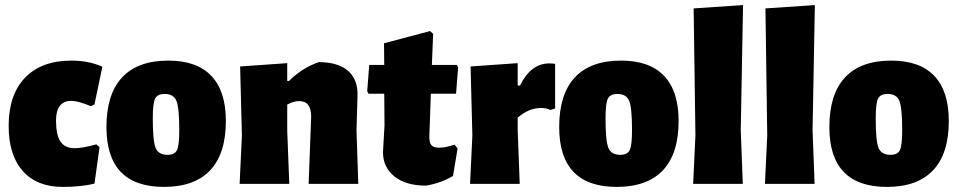

<svg xmlns="http://www.w3.org/2000/svg" viewBox="-20 -722 3760 754"><path d="M260 -484Q328 -484 382 -460L351 -312L337 -305Q285 -326 261 -326Q200 -326 200 -249Q200 -192 217.5 -166Q235 -140 273 -140Q304 -140 358 -155L371 -144L351 -1Q299 12 226 12Q125 12 69.5 -50.5Q14 -113 14 -228Q14 -350 78.5 -417Q143 -484 260 -484Z M641 -484Q753 -484 810 -424Q867 -364 867 -247Q867 -119 805.5 -53.5Q744 12 624 12Q398 12 398 -223Q398 -352 459.5 -418Q521 -484 641 -484ZM627 -353Q598 -353 589 -334.5Q580 -316 580 -257Q580 -169 591 -141.5Q602 -114 638 -114Q666 -114 675 -132.5Q684 -151 684 -211Q684 -298 673 -325.5Q662 -353 627 -353Z M1108 -474V-404H1115Q1167 -456 1232 -478Q1307 -478 1346.5 -444Q1386 -410 1384 -346L1380 -210L1387 0H1192L1202 -264Q1202 -325 1155 -325Q1132 -325 1108 -311V-210L1116 0H921L930 -190L923 -461Z M1653 7Q1574 7 1529 -29Q1484 -65 1484 -125L1490 -229L1489 -354H1427L1422 -364L1430 -467H1489L1488 -552L1669 -600L1681 -589L1676 -467H1774L1779 -457L1771 -354H1672L1666 -185Q1666 -161 1674.5 -151.5Q1683 -142 1705 -142Q1731 -142 1765 -154L1777 -139L1759 -31Q1712 -3 1653 7Z M2013 -474V-386H2022Q2065 -473 2137 -473Q2150 -473 2160 -471V-296L2141 -290Q2128 -298 2105 -298Q2057 -298 2013 -260V-210L2021 0H1826L1835 -190L1828 -461Z M2419 -484Q2531 -484 2588 -424Q2645 -364 2645 -247Q2645 -119 2583.5 -53.5Q2522 12 2402 12Q2176 12 2176 -223Q2176 -352 2237.5 -418Q2299 -484 2419 -484ZM2405 -353Q2376 -353 2367 -334.5Q2358 -316 2358 -257Q2358 -169 2369 -141.5Q2380 -114 2416 -114Q2444 -114 2453 -132.5Q2462 -151 2462 -211Q2462 -298 2451 -325.5Q2440 -353 2405 -353Z M2898 -702 2889 -210 2897 0H2702L2711 -190L2704 -689Z M3180 -702 3171 -210 3179 0H2984L2993 -190L2986 -689Z M3480 -484Q3592 -484 3649 -424Q3706 -364 3706 -247Q3706 -119 3644.5 -53.5Q3583 12 3463 12Q3237 12 3237 -223Q3237 -352 3298.5 -418Q3360 -484 3480 -484ZM3466 -353Q3437 -353 3428 -334.5Q3419 -316 3419 -257Q3419 -169 3430 -141.5Q3441 -114 3477 -114Q3505 -114 3514 -132.5Q3523 -151 3523 -211Q3523 -298 3512 -325.5Q3501 -353 3466 -353Z"/></svg>

Font: Alegreya Sans Black
Style: Regular
Weight: 900
Designer: Juan Pablo del Peral
Foundry: Huerta Tipografica
Version: Version 2.007